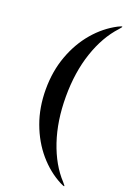

<svg xmlns="http://www.w3.org/2000/svg" viewBox="-159 -777 632 943"><g transform="rotate(20 157.0 -305.5)"><path d="M60 -306Q60 -401 89.5 -481.2Q119 -561.5 170.2 -621.5Q221.5 -681.5 287 -715.5Q306 -725 308 -723Q309 -722 307 -719Q305 -716 296 -705.5Q234.5 -639 199.8 -536.2Q165 -433.5 165 -306Q165 -178.5 199.8 -75.5Q234.5 27.5 296 93.5Q305 104 307 107Q309 110 308 111Q306 113 287 103.5Q221.5 69.5 170.2 9.5Q119 -50.5 89.5 -130.8Q60 -211 60 -306Z"/></g></svg>

Font: Fraunces 144pt S000 SemiBold
Style: Regular
Weight: 600
Version: Version 1.000; ttfautohint (v1.8.3)